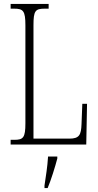

<svg xmlns="http://www.w3.org/2000/svg" viewBox="-20 -734 499 975"><path d="M34 0H418L422 -207H398L394 -104C392 -49 383 -30 332 -30H150V-606C150 -679 159 -690 207 -690H227V-714H34V-690H52C98 -690 109 -679 109 -605V-108C109 -35 98 -24 53 -24H34ZM206 208V221H222C239 181 260 113 271 71V61H224C221 113 213 160 206 208Z"/></svg>

Font: Noto Serif Armenian ExtraCondensed ExtraLight
Style: Regular
Weight: 200
Width: 2
Designer: Monotype Design Team
Foundry: Monotype Imaging Inc.
Version: Version 2.008